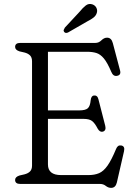

<svg xmlns="http://www.w3.org/2000/svg" viewBox="-20 -913 678 953"><path d="M55 -680Q55 -700 80.5 -700H453.5Q470.5 -700 483.5 -713Q496.5 -726 511.5 -726Q533 -726 540 -699L576 -563Q582 -540 560.5 -536.5Q542 -533 532.5 -556Q513 -602 495.5 -623Q478 -644 458.2 -650Q438.5 -656 412.5 -656H218V-365H372Q404.5 -365 416 -375.8Q427.5 -386.5 430 -415Q432.5 -437.5 446 -439Q463.5 -441 468.5 -420.5L502.5 -288Q508 -265 490.5 -259.5Q475.5 -255.5 464.5 -275Q451 -301.5 437.2 -312.2Q423.5 -323 394 -323H218V-97Q218 -44 283 -44H419.5Q449.5 -44 471.8 -53.5Q494 -63 513.8 -91Q533.5 -119 556.5 -174.5Q564.5 -194 581.5 -191Q601.5 -187.5 595.5 -162L560 -7Q553.5 19.5 531.5 19.5Q517.5 19.5 505.2 9.8Q493 0 477 0H80.5Q55 0 55 -20Q55 -35 77 -42L101 -47.5Q119 -52 129 -62Q139 -72 139 -91.5V-608.5Q139 -628 129 -638Q119 -648 101 -652.5L77 -658Q55 -665 55 -680ZM374.5 -854Q391.5 -875 406 -886Q420.5 -897 438 -891.5Q452.5 -886.5 458.5 -874.2Q464.5 -862 460.5 -849Q456.5 -835.5 444.5 -826Q432.5 -816.5 414.5 -807.5L318 -752Q305.5 -746 298.5 -754.5Q294.5 -759.5 296.5 -765Q298.5 -770.5 302 -776Z"/></svg>

Font: Fraunces 9pt S100 Light
Style: Regular
Weight: 300
Version: Version 1.000; ttfautohint (v1.8.3)